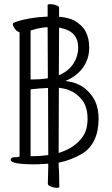

<svg xmlns="http://www.w3.org/2000/svg" viewBox="-20 -785 540 923"><path d="M254 118Q238 118 223 111Q210 106 210 98L212 15V7V2H207Q171 5 146 5Q31 5 31 -17Q31 -20 35 -24.5Q39 -29 47 -29Q63 -29 70 -31L74 -32V-36V-626V-629L71 -631Q60 -635 51 -647Q42 -660 42 -668Q42 -673 45 -675Q81 -692 162 -702Q184 -704 204 -705H209V-710V-761Q209 -765 221 -765Q237 -765 252 -759Q264 -755 264 -747V-709V-704H269Q309 -700 336 -687Q374 -666 392 -633Q409 -599 409 -557Q409 -518 394.5 -487Q380 -456 357 -435Q334 -414 310 -403L295 -396L311 -393Q393 -380 436 -302Q454 -263 454 -215Q454 -94 373 -45Q321 -15 266 -4L262 -3V1V14V15Q265 41 265 114Q265 118 254 118ZM127 -34H132Q172 -34 208 -39L212 -40V-44Q211 -223 211 -357V-362H206Q168 -360 131 -356L127 -355V-351V-39ZM262 -50 269 -52Q345 -77 381 -133Q401 -165 401 -212Q401 -269 377 -301Q338 -354 269 -362L263 -363V-357L262 -57ZM127 -403H132H139Q175 -403 206 -408L210 -409V-413Q210 -564 209 -649V-654H204Q169 -652 130 -639L127 -638V-634V-408ZM435 -302Q436 -302 436 -302ZM263 -423 270 -426Q312 -446 334 -481Q356 -516 356 -556Q356 -635 270 -651L264 -652V-646L263 -431Z"/></svg>

Font: LXGW WenKai Mono TC Light
Style: Regular
Weight: 300
Designer: LXGW / Fontworks Inc.
Foundry: LXGW / Fontworks Inc.
Version: Version 1.330